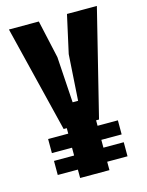

<svg xmlns="http://www.w3.org/2000/svg" viewBox="-120 -874 729 949"><g transform="rotate(-15 245.0 -400.0)"><path d="M320 -255V-227H424V-155H320V-115H424V-43H320V0H170V-43H67V-115H170V-155H67V-227H170V-255H154L20 -800H173L216 -606L231 -371H259L274 -606L317 -800H470L335 -255Z"/></g></svg>

Font: Big Shoulders Display Black
Style: Regular
Weight: 900
Designer: Patric King
Foundry: XO Type Co
Version: Version 1.000; ttfautohint (v1.8.2)